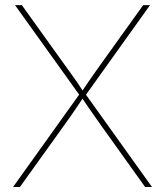

<svg xmlns="http://www.w3.org/2000/svg" viewBox="-20 -748 660 768"><path d="M32.2 0 302.2 -377.4V-361.8L40 -727.5H67.4L230.5 -500Q245.1 -480 259.3 -460.2Q273.4 -440.4 287.6 -420.2Q301.8 -399.9 315.4 -378.4H305.2Q319.3 -399.9 333.3 -420.2Q347.2 -440.4 361.3 -460.2Q375.5 -480 389.6 -500L552.7 -727.5H580.1L317.9 -360.8V-377.4L587.9 0H560.5L387.2 -242.2Q373.5 -261.7 359.9 -281Q346.2 -300.3 332.5 -320.1Q318.8 -339.8 305.2 -360.4H314.9Q301.3 -339.8 287.8 -320.1Q274.4 -300.3 261 -281Q247.6 -261.7 233.4 -242.2L59.6 0Z"/></svg>

Font: Inter Thin
Style: Regular
Weight: 250
Designer: Rasmus Andersson
Foundry: rsms
Version: Version 4.001;git-66647c0bb